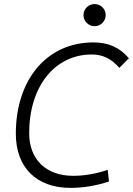

<svg xmlns="http://www.w3.org/2000/svg" viewBox="-20 -911 652 941"><path d="M325.2 9.8C387.7 9.8 450.7 -0.5 514.2 -21.5L507.8 -78.6C450.2 -59.1 394 -49.3 338.4 -49.3C205.6 -49.3 123 -129.4 123 -258.8C123 -486.8 248 -644 429.7 -644C483.4 -644 525.4 -623.5 564.9 -578.6L611.8 -625.5C565.4 -679.2 511.2 -703.1 437.5 -703.1C210.9 -703.1 57.6 -522.5 57.6 -255.4C57.6 -90.3 158.7 9.8 325.2 9.8ZM443.4 -782.7C473.6 -782.7 498 -807.1 498 -836.9C498 -867.2 473.6 -891.1 443.4 -891.1C413.6 -891.1 389.2 -867.2 389.2 -836.9C389.2 -807.1 413.6 -782.7 443.4 -782.7Z"/></svg>

Font: Cascadia Code NF Light
Style: Italic
Weight: 300
Italic angle: -10°
Monospace: yes
Designer: Aaron Bell
Foundry: Saja Typeworks
Version: Version 2404.023